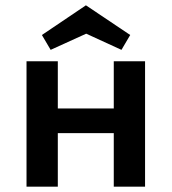

<svg xmlns="http://www.w3.org/2000/svg" viewBox="-20 -704 647 724"><path d="M171 -516 138 -572 304 -684 471 -572 438 -516 305 -577ZM527 -473V0H409V-202H198V0H80V-473H198V-295H409V-473Z"/></svg>

Font: Ysabeau SC
Style: Bold
Weight: 700
Designer: Christian Thalmann (Catharsis Fonts)
Version: Version 0.003